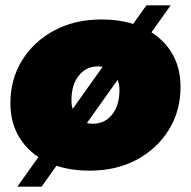

<svg xmlns="http://www.w3.org/2000/svg" viewBox="-20 -630 716 720"><path d="M316 10Q226 10 159 -21.5Q92 -53 55.5 -110Q19 -167 19 -243Q19 -333 63 -404Q107 -475 184 -516Q261 -557 360 -557Q451 -557 517.5 -525.5Q584 -494 620.5 -437.5Q657 -381 657 -304Q657 -214 613 -143Q569 -72 492.5 -31Q416 10 316 10ZM329 -166Q373 -166 400.5 -200.5Q428 -235 428 -293Q428 -328 407 -354.5Q386 -381 347 -381Q303 -381 275.5 -346.5Q248 -312 248 -254Q248 -215 269.5 -190.5Q291 -166 329 -166ZM45 70 529 -610H620L136 70Z"/></svg>

Font: Montserrat Black
Style: Italic
Weight: 900
Italic angle: -11.3°
Designer: Julieta Ulanovsky
Foundry: Julieta Ulanovsky
Version: Version 9.000; ttfautohint (v1.8.4.7-5d5b)